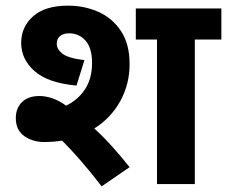

<svg xmlns="http://www.w3.org/2000/svg" viewBox="-20 -652 804 680"><path d="M136 -149Q96 -149 66 -170Q36 -191 36 -234Q36 -269 58 -290.5Q80 -312 120 -312Q141 -312 165 -304Q189 -296 214 -278Q255 -297 280.5 -335Q306 -373 306 -429Q306 -482 283 -508Q260 -534 225 -534Q205 -534 193 -524.5Q181 -515 181 -497Q181 -478 201 -462Q221 -446 279 -439L251 -349Q150 -358 102.5 -400Q55 -442 55 -500Q55 -557 97.5 -594.5Q140 -632 221 -632Q279 -632 328.5 -610Q378 -588 408.5 -542Q439 -496 439 -425Q439 -354 406 -294Q373 -234 314 -197Q348 -166 380 -130Q412 -94 439 -60L340 8Q300 -44 265 -84Q230 -124 200 -154Q169 -149 136 -149ZM670 -512V0H536V-512H461V-622H764V-512Z"/></svg>

Font: RS Noto Sans
Style: Bold
Weight: 700
Designer: Monotype Design Team
Foundry: Monotype Imaging Inc.
Version: Version 3.10